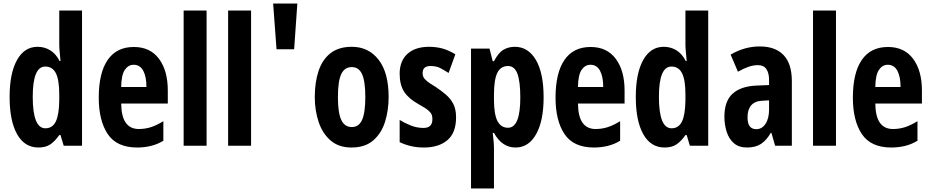

<svg xmlns="http://www.w3.org/2000/svg" viewBox="-20 -819 5230 1079"><path d="M196 10Q118 10 76 -65Q34 -140 34 -274Q34 -407 75.5 -481.5Q117 -556 191 -556Q230 -556 262 -536.5Q294 -517 315 -476H320Q318 -506 315.5 -527Q313 -548 313 -569V-760H441V0H338L320 -60H313Q288 -24 262 -7Q236 10 196 10ZM235 -98Q275 -98 293.5 -136Q312 -174 313 -256V-288Q313 -370 294 -407.5Q275 -445 234 -445Q164 -445 164 -275Q164 -98 235 -98Z M732 -555Q824 -555 873.5 -488.5Q923 -422 923 -310V-237H661Q662 -164 687 -129Q712 -94 760 -94Q796 -94 828.5 -104.5Q861 -115 898 -138V-28Q865 -8 828 1Q791 10 751 10Q636 10 585.5 -65.5Q535 -141 535 -270Q535 -409 585 -482Q635 -555 732 -555ZM731 -455Q701 -455 681.5 -426.5Q662 -398 661 -330H803Q803 -388 785 -421.5Q767 -455 731 -455Z M1141 0H1012V-760H1141Z M1391 0H1262V-760H1391Z M1651 -799 1633 -542H1534L1515 -799Z M2164 -274Q2164 -198 2143.5 -133.5Q2123 -69 2077 -29.5Q2031 10 1955 10Q1884 10 1838.5 -29Q1793 -68 1771 -132.5Q1749 -197 1749 -274Q1749 -357 1770.5 -421Q1792 -485 1838 -520.5Q1884 -556 1957 -556Q2051 -556 2107.5 -483.5Q2164 -411 2164 -274ZM1879 -273Q1879 -187 1897.5 -146Q1916 -105 1957 -105Q1997 -105 2015 -145.5Q2033 -186 2033 -274Q2033 -361 2015 -401.5Q1997 -442 1957 -442Q1916 -442 1897.5 -402Q1879 -362 1879 -273Z M2543 -160Q2543 -72 2494 -31Q2445 10 2362 10Q2324 10 2291 2.5Q2258 -5 2226 -20V-145Q2253 -128 2288 -114Q2323 -100 2360 -100Q2410 -100 2410 -149Q2410 -161 2407 -172Q2404 -183 2388 -197.5Q2372 -212 2333 -233Q2277 -264 2251.5 -303Q2226 -342 2226 -405Q2226 -476 2269.5 -516Q2313 -556 2392 -556Q2431 -556 2466 -546.5Q2501 -537 2539 -514L2501 -409Q2476 -425 2454 -436.5Q2432 -448 2399 -448Q2355 -448 2355 -408Q2355 -396 2359.5 -386Q2364 -376 2379.5 -363Q2395 -350 2429 -330Q2459 -310 2485.5 -287.5Q2512 -265 2527.5 -235Q2543 -205 2543 -160Z M2873 -556Q2948 -556 2991.5 -482.5Q3035 -409 3035 -272Q3035 -140 2993 -65Q2951 10 2877 10Q2840 10 2809.5 -10Q2779 -30 2756 -72H2749Q2753 -40 2754.5 -19.5Q2756 1 2756 10V240H2627V-546H2731L2749 -475H2756Q2781 -523 2809.5 -539.5Q2838 -556 2873 -556ZM2835 -448Q2794 -448 2775 -410Q2756 -372 2756 -287V-259Q2756 -177 2775.5 -139Q2795 -101 2835 -101Q2904 -101 2904 -271Q2904 -360 2888 -404Q2872 -448 2835 -448Z M3299 -555Q3391 -555 3440.5 -488.5Q3490 -422 3490 -310V-237H3228Q3229 -164 3254 -129Q3279 -94 3327 -94Q3363 -94 3395.5 -104.5Q3428 -115 3465 -138V-28Q3432 -8 3395 1Q3358 10 3318 10Q3203 10 3152.5 -65.5Q3102 -141 3102 -270Q3102 -409 3152 -482Q3202 -555 3299 -555ZM3298 -455Q3268 -455 3248.5 -426.5Q3229 -398 3228 -330H3370Q3370 -388 3352 -421.5Q3334 -455 3298 -455Z M3715 10Q3637 10 3595 -65Q3553 -140 3553 -274Q3553 -407 3594.5 -481.5Q3636 -556 3710 -556Q3749 -556 3781 -536.5Q3813 -517 3834 -476H3839Q3837 -506 3834.5 -527Q3832 -548 3832 -569V-760H3960V0H3857L3839 -60H3832Q3807 -24 3781 -7Q3755 10 3715 10ZM3754 -98Q3794 -98 3812.5 -136Q3831 -174 3832 -256V-288Q3832 -370 3813 -407.5Q3794 -445 3753 -445Q3683 -445 3683 -275Q3683 -98 3754 -98Z M4250 -558Q4337 -558 4383.5 -509.5Q4430 -461 4430 -363V0H4336L4315 -73H4312Q4288 -31 4257 -10.5Q4226 10 4178 10Q4132 10 4104 -14.5Q4076 -39 4063.5 -79Q4051 -119 4051 -163Q4051 -250 4096.5 -292Q4142 -334 4230 -338L4302 -341V-370Q4302 -408 4287 -430.5Q4272 -453 4240 -453Q4214 -453 4187.5 -444Q4161 -435 4127 -416L4086 -512Q4164 -558 4250 -558ZM4264 -253Q4222 -251 4201.5 -227Q4181 -203 4181 -161Q4181 -125 4193.5 -109Q4206 -93 4230 -93Q4262 -93 4282 -123Q4302 -153 4302 -204V-255Z M4678 0H4549V-760H4678Z M4970 -555Q5062 -555 5111.5 -488.5Q5161 -422 5161 -310V-237H4899Q4900 -164 4925 -129Q4950 -94 4998 -94Q5034 -94 5066.5 -104.5Q5099 -115 5136 -138V-28Q5103 -8 5066 1Q5029 10 4989 10Q4874 10 4823.5 -65.5Q4773 -141 4773 -270Q4773 -409 4823 -482Q4873 -555 4970 -555ZM4969 -455Q4939 -455 4919.5 -426.5Q4900 -398 4899 -330H5041Q5041 -388 5023 -421.5Q5005 -455 4969 -455Z"/></svg>

Font: Noto Sans Sinhala UI ExtraCondensed
Style: Bold
Weight: 700
Width: 2
Designer: Jelle Bosma - Monotype Design Team
Foundry: Monotype Imaging Inc.
Version: Version 2.006; ttfautohint (v1.8.4.7-5d5b)